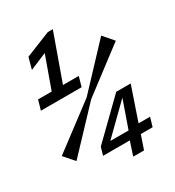

<svg xmlns="http://www.w3.org/2000/svg" viewBox="-207 -777 1029 1128"><g transform="rotate(-30 307.0 -212.5)"><path d="M26.9 -274.9 45.9 -340.8H138.2L215.8 -557.1L101.1 -508.8L122.1 -585.9L293 -654.8H327.1L214.8 -340.8H321.8L303.2 -274.9ZM316.9 -186 60.1 85.9 0 17.1 298.8 -208 554.2 -480 613.8 -411.1ZM210.9 137.2 226.1 84 465.8 -149.9H564L486.8 76.2H564.9L546.9 137.2H466.8L435.1 230H361.8L392.1 137.2ZM480 -102.1 293 81.1V83H415Z"/></g></svg>

Font: IntelOne Mono Medium
Style: Italic
Weight: 500
Italic angle: -16°
Designer: Fred Shallcrass
Foundry: Frere-Jones Type LLC
Version: Version 1.200;hotconv 1.1.0;makeotfexe 2.6.0;FJTRelease1.2